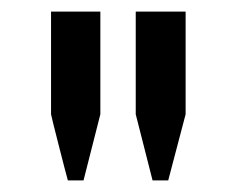

<svg xmlns="http://www.w3.org/2000/svg" viewBox="-20 -754 407 331"><path d="M97 -443Q96 -446 91.5 -463.5Q87 -481 81.5 -502.5Q76 -524 72 -540Q68 -556 68 -557V-734H153V-557L124 -443ZM243 -443 214 -557V-734H300V-557L270 -443Z"/></svg>

Font: Rosario Light Medium
Style: Regular
Weight: 500
Version: Version 1.101; ttfautohint (v1.8.1.43-b0c9)